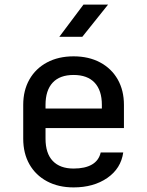

<svg xmlns="http://www.w3.org/2000/svg" viewBox="-20 -805 640 835"><path d="M300 10Q234 10 184.5 -16.5Q135 -43 108 -90.5Q81 -138 81 -202V-349Q81 -412 108 -459.5Q135 -507 184.5 -533.5Q234 -560 300 -560Q366 -560 415.5 -533.5Q465 -507 492 -459.5Q519 -412 519 -349V-248H178V-202Q178 -138 209.5 -105Q241 -72 300 -72Q350 -72 380 -89.5Q410 -107 418 -142H516Q506 -72 446.5 -31Q387 10 300 10ZM178 -333H423V-349Q423 -412 391.5 -445.5Q360 -479 300 -479Q240 -479 209 -445.5Q178 -412 178 -349ZM238 -645 343 -785H450L338 -645Z"/></svg>

Font: Tiny Medium
Style: Regular
Weight: 500
Monospace: yes
Designer: Philipp Nurullin, Konstantin Bulenkov
Foundry: JetBrains
Version: Version 2.251; ttfautohint (v1.8.4.7-5d5b)